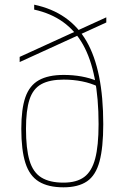

<svg xmlns="http://www.w3.org/2000/svg" viewBox="-20 -790 540 820"><path d="M251 10Q186 10 146 -14.5Q106 -39 88.5 -94Q71 -149 71 -240Q71 -325 88.5 -375Q106 -425 146 -447.5Q186 -470 252 -470Q292 -470 328 -463.5Q364 -457 395 -444L399 -420Q368 -435 330.5 -442.5Q293 -450 252 -450Q192 -450 156.5 -430.5Q121 -411 106 -365Q91 -319 91 -240Q91 -155 106 -104.5Q121 -54 156.5 -32Q192 -10 251 -10Q307 -10 339.5 -34Q372 -58 386.5 -112.5Q401 -167 401 -260Q401 -481 334.5 -599.5Q268 -718 126 -749V-770Q278 -738 349.5 -614Q421 -490 421 -260Q421 -160 405 -100.5Q389 -41 351.5 -15.5Q314 10 251 10ZM64 -525V-547L434 -716V-694Z"/></svg>

Font: M PLUS 1 Code Thin
Style: Regular
Weight: 250
Designer: Coji Morishita
Foundry: UNDERFOREST DESIGN
Version: Version 1.002